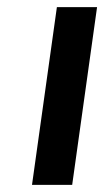

<svg xmlns="http://www.w3.org/2000/svg" viewBox="-20 -520 293 540"><path d="M183 0H70L140 -500H253Z"/></svg>

Font: Fivo Sans Modern Med
Style: Italic
Weight: 450
Designer: Alexander Slobzheninov
Foundry: Alexander Slobzheninov
Version: 1.0